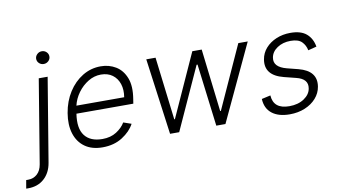

<svg xmlns="http://www.w3.org/2000/svg" viewBox="-179 -938 2398 1352"><g transform="rotate(-10 1019.5 -262.0)"><path d="M129.6 -545.5H193.2L94.1 52.9Q82.4 122.5 36.9 163.5Q-8.5 204.5 -77.8 204.5Q-81.3 204.5 -84.9 204.5Q-88.4 204.5 -92.3 204.2L-82 144.9H-68.5Q-29.5 144.9 -3 120.7Q23.4 96.6 30.9 52.9ZM182.2 -638.5Q162.6 -638.5 148.8 -652Q134.9 -665.5 135.3 -684.7Q136 -702.8 150 -716.1Q164.1 -729.4 183.2 -729.4Q203.1 -729.4 217 -715.7Q230.8 -702.1 230.1 -682.9Q229.8 -664.8 215.6 -651.6Q201.3 -638.5 182.2 -638.5Z M489 11.4Q412.6 11.4 362.7 -24.3Q312.9 -60 293.1 -123.4Q273.4 -186.8 287.3 -269.5Q301.1 -352.3 342 -416.2Q382.8 -480.1 442.6 -516.5Q502.5 -552.9 573.2 -552.9Q632.5 -552.9 680.4 -524Q728.3 -495 751.4 -435.7Q774.5 -376.4 759.2 -285.2L754.3 -253.9H347.7Q331.7 -151.3 371.4 -98.9Q411.2 -46.5 497.9 -46.5Q556.5 -46.5 598 -73Q639.6 -99.4 661.2 -136L717.7 -116.5Q690.7 -65 631 -26.8Q571.4 11.4 489 11.4ZM357.2 -309.7H698.9Q707.7 -362.2 693.9 -404.3Q680 -446.4 646.8 -470.9Q613.6 -495.4 564.6 -495.4Q516.3 -495.4 473.2 -469.1Q430 -442.8 399.3 -400.6Q368.6 -358.3 357.2 -309.7Z M972.3 0 898.4 -545.5H964.8L1019.2 -95.5H1023.8L1227.6 -545.5H1294.7L1347.7 -96.6H1352.6L1556.5 -545.5H1623.9L1368.3 0H1302.9L1247.5 -446.4H1240.8L1037.6 0Z M2093.8 -425.8 2033 -410.2Q2025.9 -447.1 2001.1 -472.1Q1976.2 -497.2 1921.2 -497.2Q1865.4 -497.2 1825.5 -470.3Q1785.5 -443.5 1778.8 -402Q1767.4 -335.9 1862.2 -311.4L1941.8 -291.2Q2073.5 -257.1 2055.4 -146.3Q2047.9 -100.5 2016.3 -64.8Q1984.7 -29.1 1935.9 -8.9Q1887.1 11.4 1827.1 11.4Q1746.8 11.4 1700.6 -24.9Q1654.5 -61.1 1651.3 -129.3L1714.8 -143.5Q1720.9 -45.5 1833.8 -45.5Q1897 -45.5 1939.8 -74.2Q1982.6 -103 1989.3 -145.2Q2001.1 -212.4 1915.1 -233.3L1830.3 -254.6Q1695.7 -289.1 1714.5 -400.9Q1721.9 -446 1752.1 -480.1Q1782.3 -514.2 1828.5 -533.6Q1874.6 -552.9 1929.3 -552.9Q2004.6 -552.9 2044 -519Q2083.5 -485.1 2093.8 -425.8Z"/></g></svg>

Font: Inter UI Light
Style: Italic
Weight: 300
Italic angle: 9.39999°
Designer: Rasmus Andersson
Foundry: rsms
Version: 3.2;8d6f07862